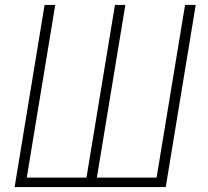

<svg xmlns="http://www.w3.org/2000/svg" viewBox="-20 -755 840 775"><path d="M39 0 160 -735H203L88 -38H329L444 -735H486L371 -38H612L727 -735H770L649 0Z"/></svg>

Font: Iosevka Aile XLt Obl
Style: Regular
Weight: 200
Italic angle: -9°
Designer: Belleve Invis
Foundry: Belleve Invis
Version: Version 31.1.0; ttfautohint (v1.8.4)